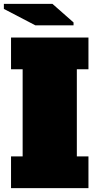

<svg xmlns="http://www.w3.org/2000/svg" viewBox="-33 -972 491 992"><path d="M24 -778H424V-614H364V-164H424V0H24V-164H84V-614H24ZM-13 -926V-952H238L347 -856V-841H150Z"/></svg>

Font: Alfa Slab One
Style: Regular
Weight: 400
Designer: JM Sole
Foundry: JM Sole
Version: Version 1.001